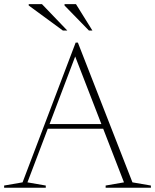

<svg xmlns="http://www.w3.org/2000/svg" viewBox="-24 -886 732 906"><path d="M189.5 -278.5V-300.5H477V-278.5ZM601 -25.5 688 -10.5V0H474.5V-10.5L561 -25.5L324 -637H337.5L105.5 -25.5L192 -10.5V0H-4.5V-10.5L82.5 -25.5L333 -685H343.5ZM293.5 -742H272.5L111.5 -860V-866.5H174ZM412 -742H395.5L280.5 -860V-866.5H334.5Z"/></svg>

Font: Newsreader 24pt ExtraLight
Style: Regular
Weight: 250
Designer: Hugues Gentile
Foundry: Production Type
Version: Version 1.003